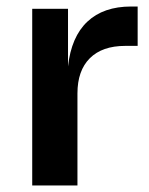

<svg xmlns="http://www.w3.org/2000/svg" viewBox="-20 -570 457 590"><path d="M79 0V-543H189V-366Q199 -457 248.5 -503.5Q298 -550 383 -550H403V-429H365Q294 -429 256 -391Q218 -353 218 -283V0Z"/></svg>

Font: Cazoo Sans SemiBold
Style: Regular
Weight: 600
Designer: Jonathan Barnbrook, Julián Moncada
Foundry: Barnbrook Fonts
Version: Version 2.000;Glyphs 3.2.3 (3260)